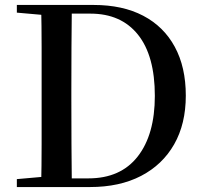

<svg xmlns="http://www.w3.org/2000/svg" viewBox="-20 -755 821 775"><path d="M48 0V-32L195 -45H208V0ZM146 0Q148 -85 148 -172.5Q148 -260 148 -359V-388Q148 -478 148 -564Q148 -650 146 -735H270Q269 -651 268.5 -564.5Q268 -478 268 -388V-359Q268 -261 268.5 -173.5Q269 -86 270 0ZM208 0V-35H337Q467 -35 536 -123.5Q605 -212 605 -368Q605 -530 537 -615Q469 -700 345 -700H208V-735H358Q475 -735 558 -691.5Q641 -648 685.5 -566Q730 -484 730 -369Q730 -255 683 -172.5Q636 -90 549.5 -45Q463 0 343 0ZM48 -704V-735H208V-691H195Z"/></svg>

Font: Noto Serif JP ExtraLight SemiBold
Style: Regular
Weight: 600
Version: Version 2.003-H1;hotconv 1.1.1;makeotfexe 2.6.0